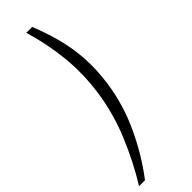

<svg xmlns="http://www.w3.org/2000/svg" viewBox="-323 -779 902 902"><g transform="rotate(-45 128.0 -328.0)"><path d="M145.5 -769.5Q173.5 -699.5 191.5 -631Q209.5 -562.5 214.2 -489Q219 -415.5 207 -330.5Q189.5 -207 135.8 -92.5Q82 22 11 114.5H-28.5Q32 17.5 80 -98Q128 -213.5 144.5 -331.5Q160.5 -444 150 -551Q139.5 -658 106.5 -769.5Z"/></g></svg>

Font: Public Sans ExtraLight
Style: Italic
Weight: 200
Italic angle: -8°
Designer: The Public Sans project authors (U.S. Web Design System). Libre Franklin designed by Pablo Impallari and Rodrigo Fuenzal
Version: Version 1.007; ttfautohint (v1.8.1) -l 8 -r 50 -G 200 -x 14 